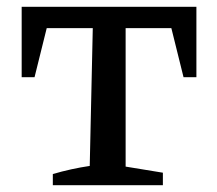

<svg xmlns="http://www.w3.org/2000/svg" viewBox="-20 -547 642 567"><path d="M560 -527V-319H522L486 -464H351V-55L461 -37V0H136V-33Q163 -41 190.5 -47Q218 -53 245 -57L254 -464H118L82 -319H44V-527Z"/></svg>

Font: Piazzolla SC Medium
Style: Regular
Weight: 500
Designer: Juan Pablo del Peral
Foundry: Huerta Tipografica
Version: Version 1.330